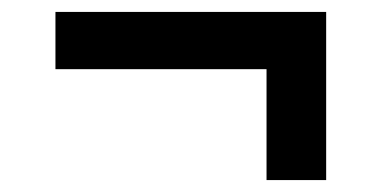

<svg xmlns="http://www.w3.org/2000/svg" viewBox="-20 -398 640 322"><path d="M427 -96V-282H73V-378H527V-96Z"/></svg>

Font: TypoPRO Source Code Pro
Style: Bold Italic
Weight: 700
Italic angle: -11°
Monospace: yes
Designer: Paul D. Hunt, Teo Tuominen
Foundry: Adobe Systems Incorporated
Version: Version 1.030;PS 1.0;hotconv 1.0.84;makeotf.lib2.5.63406